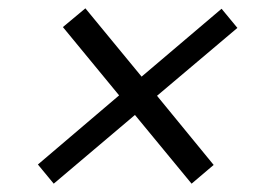

<svg xmlns="http://www.w3.org/2000/svg" viewBox="-20 -601 631 461"><path d="M131 -536 185 -581 320 -417 512 -580 550 -534 357 -371 493 -205 440 -160 304 -325 109 -160 71 -206 266 -372Z"/></svg>

Font: Poppins Light
Style: Italic
Weight: 300
Italic angle: -10°
Designer: Ninad Kale (Devanagari), Jonny Pinhorn (Latin)
Foundry: Indian Type Foundry
Version: Version 3.200;PS 1.000;hotconv 16.6.54;makeotf.lib2.5.65590